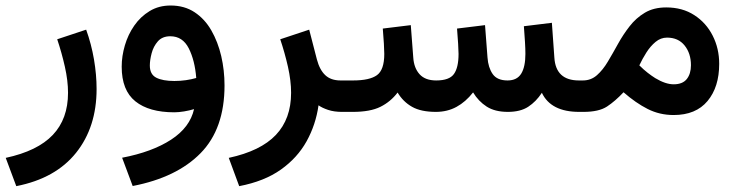

<svg xmlns="http://www.w3.org/2000/svg" viewBox="-35 -398 2623 683"><path d="M22.9 264.2 -14.6 163.6Q98.6 139.2 152.8 82Q207 24.9 207 -67.9Q207 -110.8 195.8 -160.6Q184.6 -210.4 168.5 -258.3L271.5 -292.5Q290 -241.2 299.3 -186.8Q308.6 -132.3 308.6 -81.5Q308.6 54.2 235.6 145.5Q162.6 236.8 22.9 264.2Z M763.7 -94.2Q763.7 60.1 678.7 146.7Q593.8 233.4 437 263.7L399.4 163.1Q506.3 142.6 573.5 98.9Q640.6 55.2 655.3 -9.8Q639.2 -4.9 619.9 -1.7Q600.6 1.5 585 1.5Q495.1 1.5 446.5 -37.6Q397.9 -76.7 397.9 -160.6Q397.9 -198.2 409.2 -236.6Q420.4 -274.9 442.6 -306.9Q464.8 -338.9 497.3 -358.6Q529.8 -378.4 571.8 -378.4Q621.1 -378.4 657.2 -354.5Q693.4 -330.6 716.8 -289.8Q740.2 -249 752 -198.5Q763.7 -147.9 763.7 -94.2ZM585.4 -109.9Q606.4 -109.9 626.5 -112.8Q646.5 -115.7 663.1 -120.6Q658.2 -183.1 636.5 -226.1Q614.7 -269 570.8 -269Q542.5 -269 526.6 -251Q510.7 -232.9 504.4 -208.5Q498 -184.1 498 -165Q498 -133.3 521 -121.6Q543.9 -109.9 585.4 -109.9Z M1181.6 0Q1153.3 0 1132.1 -7.1Q1110.8 -14.2 1098.1 -23.4Q1088.4 45.4 1055.7 104.5Q1022.9 163.6 964.1 205.3Q905.3 247.1 815.9 264.2L778.8 163.6Q892.1 139.2 946.3 82Q1000.5 24.9 1000.5 -67.9Q1000.5 -110.8 989.3 -160.6Q978 -210.4 961.9 -258.3L1064.9 -292.5L1092.3 -186.5Q1102.1 -149.4 1122.1 -130.6Q1142.1 -111.8 1176.3 -111.8H1194.8V0Z M1771.5 0Q1725.6 0 1696.3 -18.8Q1667 -37.6 1647.9 -69.3Q1621.6 -35.6 1588.9 -17.8Q1556.2 0 1515.6 0Q1462.4 0 1430.7 -18.1Q1398.9 -36.1 1379.4 -68.8Q1354.5 -36.1 1318.4 -18.1Q1282.2 0 1220.2 0H1175.3V-111.8H1221.2Q1279.8 -111.8 1305.9 -130.6Q1332 -149.4 1332 -206.1Q1332 -218.3 1330.6 -242.7Q1329.1 -267.1 1326.7 -296.4L1426.3 -308.6L1435.1 -193.4Q1437.5 -156.2 1457.5 -134Q1477.5 -111.8 1516.6 -111.8Q1563.5 -111.8 1579.8 -134.8Q1596.2 -157.7 1596.2 -206.1Q1596.2 -217.8 1594.7 -242.4Q1593.3 -267.1 1590.8 -296.4L1690.4 -308.6L1699.2 -193.4Q1701.7 -157.7 1717.5 -134.8Q1733.4 -111.8 1770.5 -111.8Q1804.2 -111.8 1819.1 -136Q1834 -160.2 1834 -206.1Q1834 -223.6 1832.5 -248.8Q1831.1 -273.9 1828.6 -304.7L1928.2 -316.9L1937 -193.4Q1941.9 -111.8 2024.4 -111.8H2039.1V0H2025.4Q1924.8 0 1892.6 -67.9Q1872.1 -36.6 1844.2 -18.3Q1816.4 0 1771.5 0Z M2361.3 11.2Q2311.5 11.2 2269 -10.3Q2226.6 -31.7 2183.1 -69.8Q2153.3 -38.1 2124.3 -19Q2095.2 0 2041 0H2019.5V-111.8H2038.6Q2067.4 -111.8 2088.6 -130.6Q2109.9 -149.4 2127.4 -179Q2145 -208.5 2163.3 -241.7Q2181.6 -274.9 2204.6 -304.4Q2227.5 -334 2259 -352.8Q2290.5 -371.6 2335 -371.6Q2392.6 -371.6 2434.8 -344.2Q2477.1 -316.9 2500.2 -271.2Q2523.4 -225.6 2523.4 -170.9Q2523.4 -88.4 2481.9 -38.6Q2440.4 11.2 2361.3 11.2ZM2337.9 -264.2Q2315.4 -264.2 2297.1 -249Q2278.8 -233.9 2264.4 -211.2Q2250 -188.5 2239.3 -165.5Q2254.4 -150.4 2268.6 -139.4Q2282.7 -128.4 2295.9 -120.1Q2332.5 -98.1 2361.3 -98.1Q2393.1 -98.1 2408 -116.7Q2422.9 -135.3 2422.9 -166Q2422.9 -208 2400.4 -236.1Q2377.9 -264.2 2337.9 -264.2Z"/></svg>

Font: Vazirmatn UI NL Medium
Style: Regular
Weight: 500
Designer: Saber Rastikerdar
Foundry: Saber Rastikerdar
Version: Version 33.003